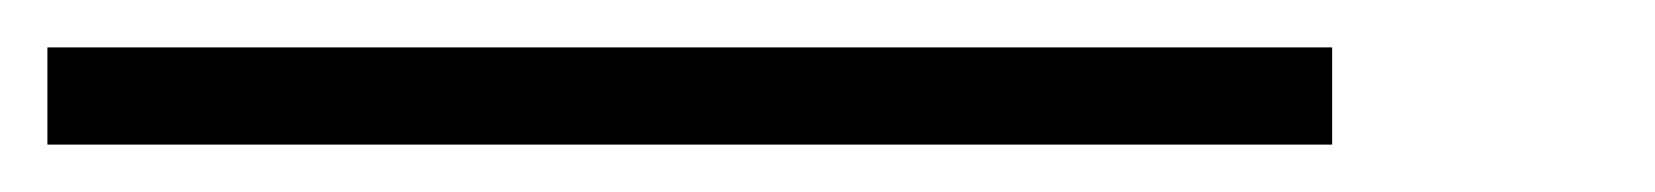

<svg xmlns="http://www.w3.org/2000/svg" viewBox="-136 32 698 81"><path d="M-116 93V52H426V93Z"/></svg>

Font: Ibarra Real Nova Medium
Style: Italic
Weight: 500
Italic angle: -22°
Designer: Jose Maria Ribagorda & Octavio Pardo
Foundry: Octavio Pardo
Version: Version 2.000